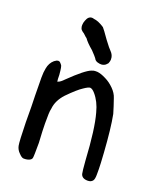

<svg xmlns="http://www.w3.org/2000/svg" viewBox="-134 -787 733 884"><g transform="rotate(20 232.5 -344.5)"><path d="M129.9 -246.1Q127 -234.4 126.5 -217.8Q126 -201.2 126 -171.9Q126 -142.6 129.9 -78.1V-77.1Q129.9 -12.7 127.9 -3.9Q126 6.8 108.4 11.7Q99.6 13.7 94.7 13.7Q89.8 13.7 86.9 13.7Q78.1 12.7 65.4 -1Q50.8 -14.6 46.9 -33.7Q43 -52.7 41 -146.5Q41 -181.6 40.5 -222.7Q40 -263.7 39.1 -278.3Q39.1 -308.6 38.6 -323.2Q38.1 -337.9 38.1 -364.7Q38.1 -391.6 42 -410.2Q46.9 -438.5 66.4 -455.1Q71.3 -458 77.1 -461.9Q84 -463.9 84.5 -463.9Q85 -463.9 92.8 -461.9Q95.7 -459 99.6 -454.6Q103.5 -450.2 105 -446.8Q106.4 -443.4 107.4 -437.5Q109.4 -426.8 111.3 -404.3Q111.3 -380.9 113.3 -371.1Q113.3 -372.1 116.2 -373Q127 -376 143.6 -393.6Q215.8 -463.9 244.1 -473.6Q253.9 -477.5 260.3 -477.5Q266.6 -477.5 271.5 -477.5Q290 -475.6 314.5 -462.9Q336.9 -452.1 356.9 -432.1Q377 -412.1 383.8 -389.6Q396.5 -353.5 406.2 -320.3Q418.9 -255.9 426.8 -137.7Q430.7 -78.1 430.7 -60.1Q430.7 -42 430.7 -32.2Q430.7 -9.8 424.8 -2Q417 8.8 400.4 8.8Q372.1 8.8 366.2 -11.7Q363.3 -23.4 359.4 -74.2Q350.6 -227.5 330.1 -299.8Q317.4 -349.6 289.1 -381.8Q276.4 -396.5 265.6 -397.5Q256.8 -397.5 235.4 -382.8Q210.9 -367.2 167 -322.3Q133.8 -286.1 129.9 -246.1ZM309.6 -562.5Q310.5 -558.6 310.5 -551.3Q310.5 -543.9 305.7 -532.2Q302.7 -529.3 298.8 -524.9Q294.9 -520.5 288.1 -518.1Q281.2 -515.6 276.9 -515.6Q272.5 -515.6 267.6 -516.1Q262.7 -516.6 256.8 -518.6Q245.1 -522.5 240.2 -533.2Q235.4 -540 213.9 -562.5Q183.6 -587.9 170.9 -606.4Q167 -608.4 158.7 -616.7Q150.4 -625 145.5 -627Q142.6 -629.9 139.2 -632.8Q135.7 -635.7 133.8 -641.6Q131.8 -647.5 131.8 -650.4Q131.8 -653.3 131.8 -657.2Q131.8 -667 136.7 -679.2Q141.6 -691.4 145.5 -695.3Q153.3 -703.1 163.1 -703.1Q168 -703.1 172.9 -701.2Q195.3 -699.2 224.6 -679.7Q231.4 -672.9 260.7 -630.9Q287.1 -595.7 294.9 -588.9Q306.6 -577.1 309.6 -562.5Z"/></g></svg>

Font: JasonHandwriting2
Style: SemiBold
Weight: 600
Version: Version 1.04.7